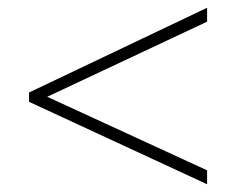

<svg xmlns="http://www.w3.org/2000/svg" viewBox="-20 -610 610 496"><path d="M515 -134V-170L102 -360L515 -554V-590L55 -371V-347Z"/></svg>

Font: Noto Sans Ethiopic ExtraLight
Style: Regular
Weight: 200
Designer: Monotype Design Team
Foundry: Monotype Imaging Inc.
Version: Version 2.102